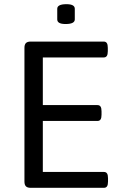

<svg xmlns="http://www.w3.org/2000/svg" viewBox="-20 -899 586 919"><path d="M298 -879C266 -879 254 -870 254 -857V-806C254 -792 266 -784 294 -784C326 -784 338 -793 338 -806V-857C338 -871 326 -879 298 -879ZM476 -700H127C106 -700 97 -691 97 -670V-30C97 -9 106 0 127 0H477C491 0 497 -9 497 -30V-46C497 -67 491 -76 477 -76H185V-320H446C460 -320 466 -329 466 -350V-366C466 -387 460 -396 446 -396H185V-624H476C490 -624 496 -633 496 -654V-670C496 -691 490 -700 476 -700Z"/></svg>

Font: Asap
Style: Regular
Weight: 400
Designer: Pablo Cosgaya
Foundry: Pablo Cosgaya
Version: Version 1.007;PS 001.007;hotconv 1.0.70;makeotf.lib2.5.58329